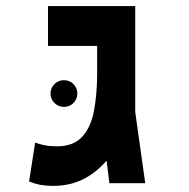

<svg xmlns="http://www.w3.org/2000/svg" viewBox="-20 -606 626 635"><path d="M155.8 8.8Q134.3 8.8 115.2 5.6Q96.2 2.4 76.2 -5.9L96.2 -134.3Q109.9 -129.4 127 -125.7Q144 -122.1 168 -122.1Q223.1 -122.1 252 -153.8Q280.8 -185.5 291 -240.5Q301.3 -295.4 301.3 -365.2V-392.1H425.3V-352.5Q425.3 -286.1 407.7 -221.7Q390.1 -157.2 355.7 -105.2Q321.3 -53.2 271.2 -22.2Q221.2 8.8 155.8 8.8ZM341.8 0 301.3 -325.2V-585.9H427.2V-235.8L460.4 0ZM138.7 -454.1V-585.9H407.2V-454.1ZM191.4 -252.4Q173.3 -252.4 160.2 -265.4Q147 -278.3 147 -296.4Q147 -314.9 160.2 -327.9Q173.3 -340.8 191.4 -340.8Q210 -340.8 222.9 -327.9Q235.8 -314.9 235.8 -296.4Q235.8 -278.3 222.9 -265.4Q210 -252.4 191.4 -252.4Z"/></svg>

Font: Cascadia Mono
Style: Regular
Weight: 400
Monospace: yes
Designer: Aaron Bell
Foundry: Saja Typeworks
Version: Version 2404.023